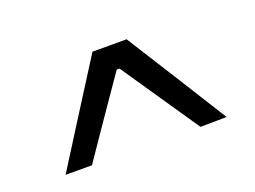

<svg xmlns="http://www.w3.org/2000/svg" viewBox="-60 -806 727 547"><g transform="rotate(-20 304.0 -533.0)"><path d="M468.5 -379Q428.5 -437.5 388.5 -496.5Q348.5 -555.5 308.5 -614H300Q260 -556.5 220 -498.2Q180 -440 140.5 -382H60.5Q108.5 -458.5 156.5 -534Q204.5 -609.5 252.5 -685.5H356Q404 -609.5 452.2 -533Q500.5 -456.5 548 -380Z"/></g></svg>

Font: Commissioner
Style: Regular
Weight: 400
Designer: Kostas Bartsokas
Foundry: Kostas Bartsokas
Version: Version 1.000; ttfautohint (v1.8.3)